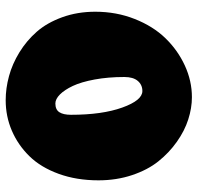

<svg xmlns="http://www.w3.org/2000/svg" viewBox="-30 -628 675 655"><g transform="rotate(90 307.5 -300.5)"><path d="M20 -288.1Q20 -359.9 44.7 -422.4Q69.3 -484.9 110.1 -527.1Q150.9 -569.3 203.4 -593.5Q255.9 -617.7 311.5 -617.7Q348.6 -617.7 387.5 -605.2Q426.3 -592.8 463.6 -566.4Q501 -540 530.3 -503.4Q559.6 -466.8 577.4 -413.6Q595.2 -360.4 595.2 -298.8Q595.2 -224.1 573 -163.1Q550.8 -102.1 512.7 -63.2Q474.6 -24.4 425.8 -3.4Q377 17.6 321.8 17.6Q281.2 17.6 239.7 6.3Q198.2 -4.9 158.4 -29.3Q118.7 -53.7 88.1 -88.6Q57.6 -123.5 38.8 -175.3Q20 -227.1 20 -288.1ZM333 -151.9Q354 -151.9 362.8 -165.5Q371.6 -179.2 371.6 -205.1Q371.6 -311.5 346.9 -380.1Q322.3 -448.7 290.5 -448.7Q269.5 -448.7 256.1 -433.1Q242.7 -417.5 242.7 -387.2Q242.7 -332 251.2 -285.9Q259.8 -239.7 273.2 -211.4Q286.6 -183.1 302.2 -167.5Q317.9 -151.9 333 -151.9Z"/></g></svg>

Font: Cooper* Black
Style: Regular
Weight: 900
Designer: Owen Earl
Foundry: indestructible type*
Version: Version 0.001